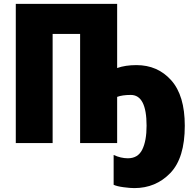

<svg xmlns="http://www.w3.org/2000/svg" viewBox="-20 -734 994 985"><path d="M581 -714H61V0H250V-560H391V0H581V-237Q608 -247 651 -247Q732 -247 732 -89Q732 -12 710 33Q688 78 636 78Q600 78 563 61V214Q580 222 614 226.5Q648 231 669 231Q779 231 853.5 154Q928 77 928 -89Q928 -244 858.5 -322Q789 -400 680 -400Q623 -400 581 -385Z"/></svg>

Font: Noto Sans Display SemiCondensed Black
Style: Regular
Weight: 900
Width: 4
Designer: Monotype Design Team
Foundry: Monotype Imaging Inc.
Version: Version 1.900